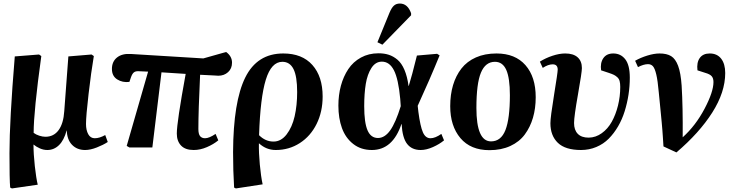

<svg xmlns="http://www.w3.org/2000/svg" viewBox="-20 -828 4139 1078"><path d="M191.9 209 46.9 230 37.1 225.1Q33.2 182.6 33.2 32.2Q33.2 -149.9 63 -511.2L199.2 -522L211.9 -513.2Q168.9 -201.7 168.9 -82Q181.6 -72.3 200.4 -66.2Q219.2 -60.1 234.9 -60.1Q281.7 -60.1 309.1 -97.4Q336.4 -134.8 340.8 -204.1L363.8 -511.2L494.1 -522L506.8 -513.2Q491.7 -424.3 477.3 -300.3Q462.9 -176.3 462.9 -131.8Q462.9 -97.7 475.3 -74.7Q487.8 -51.8 512.2 -51.8Q538.6 -51.8 570.8 -69.8L585 -30.8Q560.5 -14.6 523.9 -0.2Q487.3 14.2 458 14.2Q412.6 14.2 384.5 -14.9Q356.4 -43.9 355 -95.2H354Q339.4 -40.5 311.3 -13.2Q283.2 14.2 246.1 14.2Q224.1 14.2 203.4 4.9Q182.6 -4.4 168.9 -16.1H168Q168 36.6 175.5 104.7Q183.1 172.9 191.9 209Z M1067.4 14.2Q1020 14.2 996.3 -11Q972.7 -36.1 972.7 -78.1Q972.7 -141.6 1022.5 -413.1Q1007.3 -414.1 959.5 -417.2Q911.6 -420.4 886.7 -421.9L835.4 0H706.5L691.4 -8.8L811.5 -425.8L756.3 -428.2Q740.2 -428.7 731.2 -421.1Q722.2 -413.6 715.3 -394L706.5 -368.2Q668 -363.3 638.2 -382.1Q608.4 -400.9 608.4 -440.9Q608.4 -482.4 637.2 -505.4Q666 -528.3 715.3 -524.9L1121.6 -500L1249.5 -536.1Q1282.7 -512.2 1282.7 -476.1Q1282.7 -442.9 1260.5 -422.9Q1238.3 -402.8 1205.6 -402.8Q1199.7 -403.3 1181.9 -404.3Q1164.1 -405.3 1143.6 -406.2Q1123 -407.2 1103.5 -408.2Q1093.8 -204.6 1093.8 -104Q1093.8 -75.2 1103.5 -63.5Q1113.3 -51.8 1131.3 -51.8Q1154.3 -51.8 1190.4 -76.2L1205.6 -40Q1179.2 -18.1 1141.8 -2Q1104.5 14.2 1067.4 14.2Z M1454.6 207 1304.2 230 1294.4 225.1Q1288.6 130.9 1288.6 25.9Q1290 -257.3 1356.9 -392.6Q1423.8 -527.8 1570.3 -527.8Q1676.3 -527.8 1733.9 -463.1Q1791.5 -398.4 1791.5 -286.1Q1791.5 -200.7 1757.6 -132.1Q1723.6 -63.5 1663.3 -24.7Q1603 14.2 1528.3 14.2Q1475.1 14.2 1434.6 -22.9H1433.6Q1432.6 28.8 1438.7 95.2Q1444.8 161.6 1454.6 207ZM1515.6 -33.2Q1558.1 -33.2 1589.1 -73.2Q1620.1 -113.3 1634.3 -175Q1648.4 -236.8 1648.4 -311Q1648.4 -399.4 1627.9 -440.2Q1607.4 -481 1565.4 -481Q1503.4 -481 1472.4 -380.4Q1441.4 -279.8 1434.6 -68.8Q1470.2 -33.2 1515.6 -33.2Z M2288.1 -742.2 2127 -577.1 2099.1 -590.8 2167 -756.8Q2178.7 -784.7 2191.7 -796.4Q2204.6 -808.1 2225.1 -808.1Q2268.6 -808.1 2288.1 -753.9ZM2067.9 14.2Q2006.3 14.2 1963.1 -19.8Q1919.9 -53.7 1899.9 -108.9Q1879.9 -164.1 1879.9 -234.9Q1879.9 -294.4 1894 -346.7Q1908.2 -398.9 1935.5 -439.9Q1962.9 -481 2006.6 -504.9Q2050.3 -528.8 2105 -528.8Q2137.2 -528.8 2162.8 -520.5Q2188.5 -512.2 2211.7 -492.7Q2234.9 -473.1 2250.7 -436Q2266.6 -398.9 2273.9 -345.2H2274.9Q2292 -399.4 2320.8 -516.1L2434.1 -525.9L2448.2 -517.1Q2393.6 -382.8 2325.2 -233.9L2329.1 -199.2Q2339.8 -118.2 2354.5 -85Q2369.1 -51.8 2397 -51.8Q2423.3 -51.8 2458 -76.2L2473.1 -40Q2448.2 -19 2411.1 -2.4Q2374 14.2 2341.8 14.2Q2292.5 14.2 2265.9 -19.8Q2239.3 -53.7 2234.9 -131.8H2233.9Q2185.1 14.2 2067.9 14.2ZM2102.1 -53.2Q2140.1 -53.2 2170.7 -95.9Q2201.2 -138.7 2230 -231.9L2227.1 -272.9Q2216.8 -384.3 2191.9 -433.1Q2167 -481.9 2124 -481.9Q2088.4 -481.9 2065.4 -446.3Q2042.5 -410.6 2033.7 -356.9Q2024.9 -303.2 2024.9 -231.9Q2024.9 -139.6 2043.5 -96.4Q2062 -53.2 2102.1 -53.2Z M2728 15.1Q2622.1 15.1 2564.9 -52.7Q2507.8 -120.6 2507.8 -231.9Q2507.8 -296.9 2523.7 -350.1Q2539.6 -403.3 2570.8 -443.4Q2602.1 -483.4 2652.1 -505.6Q2702.1 -527.8 2767.6 -527.8Q2872.6 -527.8 2930.2 -462.2Q2987.8 -396.5 2987.8 -282.2Q2987.8 -219.7 2972.4 -167Q2957 -114.3 2926.5 -73Q2896 -31.7 2845.2 -8.3Q2794.4 15.1 2728 15.1ZM2736.8 -34.2Q2793 -34.2 2817.9 -97.9Q2842.8 -161.6 2842.8 -293.9Q2842.8 -390.1 2822.5 -435.5Q2802.2 -481 2758.8 -481Q2705.6 -481 2680.2 -419.9Q2654.8 -358.9 2654.8 -222.2Q2654.8 -34.2 2736.8 -34.2Z M3242.2 14.2Q3153.8 14.2 3112.1 -26.1Q3070.3 -66.4 3070.3 -136.2Q3070.3 -169.4 3090.8 -295.2Q3111.3 -420.9 3111.3 -437Q3111.3 -466.8 3083 -466.8Q3057.6 -466.8 3027.3 -446.8L3011.2 -481.9Q3043 -502 3081.8 -514.9Q3120.6 -527.8 3153.3 -527.8Q3199.2 -527.8 3223.1 -506.3Q3247.1 -484.9 3247.1 -445.8Q3247.1 -422.4 3225.1 -297.9Q3203.1 -173.3 3203.1 -137.2Q3203.1 -98.1 3223.9 -76.7Q3244.6 -55.2 3285.2 -55.2Q3324.7 -55.7 3358.6 -80.1Q3392.6 -104.5 3414.8 -144.3Q3437 -184.1 3449.7 -235.1Q3462.4 -286.1 3462.4 -339.8Q3462.4 -359.4 3459 -372.3Q3455.6 -385.3 3446.5 -393.8Q3437.5 -402.3 3427.2 -407.5Q3417 -412.6 3397.9 -418.9L3355 -433.1Q3349.1 -474.1 3367.2 -501Q3385.3 -527.8 3423.3 -527.8Q3465.3 -527.8 3490.7 -495.1Q3516.1 -462.4 3516.1 -392.1Q3516.1 -344.2 3508.8 -296.6Q3501.5 -249 3487.3 -203.4Q3473.1 -157.7 3450.2 -118.4Q3427.2 -79.1 3397.7 -49.3Q3368.2 -19.5 3328.1 -2.7Q3288.1 14.2 3242.2 14.2Z M3777.8 27.8 3705.1 -5.9Q3703.6 -32.2 3701.9 -56.2Q3700.2 -80.1 3699 -96.9Q3697.8 -113.8 3695.1 -142.1Q3692.4 -170.4 3690.9 -185.5Q3689.5 -200.7 3685.3 -243.2Q3681.2 -285.6 3678.7 -310.1Q3672.9 -375.5 3664.8 -409.7Q3656.7 -443.8 3646.2 -455.8Q3635.7 -467.8 3618.2 -467.8Q3594.2 -467.8 3562 -451.2L3545.9 -486.8Q3576.7 -504.4 3614.7 -516.1Q3652.8 -527.8 3683.1 -527.8Q3723.6 -527.8 3748 -512.9Q3772.5 -498 3787.4 -458.3Q3802.2 -418.5 3807.1 -347.2Q3814.5 -227.1 3813 -57.1Q3885.7 -122.6 3935.8 -217.5Q3985.8 -312.5 3985.8 -367.2Q3985.8 -388.7 3975.8 -400.1Q3965.8 -411.6 3939.9 -418.9L3896 -433.1Q3890.6 -476.6 3908.7 -502.2Q3926.8 -527.8 3964.8 -527.8Q4006.3 -527.8 4029.1 -498.5Q4051.8 -469.2 4051.8 -418Q4051.8 -310.5 3979 -196Q3906.2 -81.5 3777.8 27.8Z"/></svg>

Font: Literata SemiBold
Style: Italic
Weight: 650
Italic angle: -2.39999°
Designer: Latin by Veronika Burian and Jose Scaglione. Greek by Irene Vlachou. Cyrillic by Vera Evstafieva
Foundry: TypeTogether
Version: Version 3.021